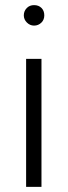

<svg xmlns="http://www.w3.org/2000/svg" viewBox="-20 -730 265 750"><path d="M82 0H142V-500H82ZM153 -670Q153 -688 142 -699Q131 -710 113 -710Q96 -710 85 -699Q73 -687 73 -670Q73 -654 85 -642Q97 -630 113 -630Q130 -630 142 -642Q153 -653 153 -670Z"/></svg>

Font: Unageo Variable
Style: Regular
Weight: 300
Designer: Richard Sepsi
Foundry: Richard Sepsi
Version: Version 2.200